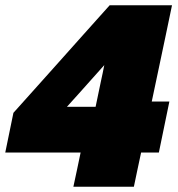

<svg xmlns="http://www.w3.org/2000/svg" viewBox="-27 -710 676 730"><path d="M252 0Q259 -33 265.8 -64.5Q272.5 -96 279.5 -130H-7L24 -281Q47.5 -307 76 -339Q104.5 -371 133.5 -403.2Q162.5 -435.5 187 -463L287 -575Q312.5 -603.5 338.2 -632.2Q364 -661 390 -690H627Q614 -628 601.5 -568Q589 -508 576.5 -449.5L550 -324H617L577 -130H509.5Q502 -96 495.5 -64.5Q489 -33 482 0ZM319 -406Q296.5 -380.5 273.5 -355Q250.5 -329.5 227.5 -304H336.5L356.5 -400Q360 -415.5 363.2 -431.2Q366.5 -447 369.5 -462.5Z"/></svg>

Font: Commissioner Black
Style: Italic
Weight: 900
Italic angle: -12°
Designer: Kostas Bartsokas
Foundry: Kostas Bartsokas
Version: Version 1.000; ttfautohint (v1.8.3)